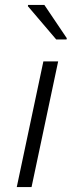

<svg xmlns="http://www.w3.org/2000/svg" viewBox="-20 -759 302 779"><path d="M48 0 156 -510H216L108 0ZM208 -599 93 -734 94 -739H160L251 -604L250 -599Z"/></svg>

Font: Saira SemiExpanded Light
Style: Italic
Weight: 300
Width: 6
Italic angle: -12°
Designer: Hector Gatti with collaboration of the Omnibus-Type team
Foundry: Omnibus-Type
Version: Version 1.101